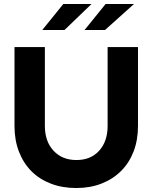

<svg xmlns="http://www.w3.org/2000/svg" viewBox="-20 -937 769 967"><path d="M53 0ZM675 -303Q675 -232 653 -174.5Q631 -117 590 -76Q549 -35 491.5 -12.5Q434 10 364 10Q294 10 236.5 -12Q179 -34 138.5 -74.5Q98 -115 75.5 -173Q53 -231 53 -303V-700H206V-303Q206 -225 249.5 -178Q293 -131 365 -131Q437 -131 479.5 -178Q522 -225 522 -303V-700H675ZM299 -917H441L305 -786H193ZM512 -917H655L509 -786H406Z"/></svg>

Font: Rosa Sans
Style: Bold
Weight: 700
Designer: Pentagram / MCKL
Foundry: Pentagram / MCKL
Version: Version 1.005;September 16, 2019;FontCreator 11.5.0.2425 64-